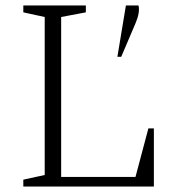

<svg xmlns="http://www.w3.org/2000/svg" viewBox="-20 -680 651 700"><path d="M65 0V-25L143 -42V-618L65 -635V-660H293V-635L203 -618V-35H474L521 -212H541V0ZM408 -473 439 -660H485Q491 -635 474 -595L422 -473Z"/></svg>

Font: Spectral SC ExtraLight
Style: Regular
Weight: 275
Designer: Jean-Baptiste Levee
Foundry: Production Type
Version: Version 2.001